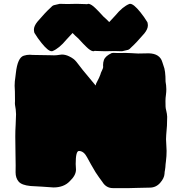

<svg xmlns="http://www.w3.org/2000/svg" viewBox="-20 -945 928 987"><path d="M560.1 22C537.1 22 519 11.2 505.9 -10.3C500.5 -18.1 495.1 -25.9 488.8 -33.7C479.5 -45.9 465.3 -67.9 447.3 -100.6C440.9 -112.8 434.1 -125 427.2 -137.2C416 -158.2 402.3 -168.9 385.7 -168.9C374.5 -168.9 369.1 -146.5 369.1 -102.1C369.1 -92.8 369.6 -83 370.6 -73.2C370.6 -53.2 359.9 -33.7 338.9 -13.7C318.8 7.8 290.5 18.6 254.9 18.6C215.3 15.6 175.8 13.2 136.7 11.2C106.4 8.3 85.9 0.5 75.7 -11.7C65.4 -23.9 60.1 -39.6 60.1 -59.1C60.1 -59.1 60.5 -94.7 60.5 -94.7C60.5 -115.7 60.1 -137.2 59.6 -158.2C59.1 -186 58.6 -214.4 58.6 -242.7C58.6 -263.2 59.1 -283.7 60.5 -304.2C61.5 -322.3 62 -339.8 62.5 -357.9C62 -374 60.5 -390.1 57.1 -406.2C57.1 -406.2 56.6 -414.6 56.6 -414.6C56.6 -414.6 57.1 -425.3 57.1 -425.3C57.1 -425.3 56.6 -475.1 56.6 -475.1C55.7 -484.9 55.2 -494.6 55.2 -504.4C55.2 -519.5 56.6 -534.2 59.1 -549.3C59.1 -549.3 61.5 -569.3 61.5 -569.3C67.4 -622.6 81.1 -652.3 102.1 -658.7C112.8 -662.1 123 -663.6 133.3 -663.6C137.7 -663.6 142.6 -663.1 147.5 -662.6C155.8 -662.1 186 -661.6 238.3 -661.1C238.3 -661.1 258.3 -660.6 258.3 -660.6C267.6 -660.6 276.9 -661.6 285.2 -663.1C289.6 -664.1 293.9 -664.6 298.3 -664.6C310.1 -664.6 322.3 -661.6 334.5 -655.8C351.6 -647.9 364.3 -638.2 373 -627C394 -599.1 416.5 -570.8 440.4 -543C450.7 -530.8 461.4 -518.1 471.7 -505.4C471.7 -505.4 474.1 -515.1 474.1 -515.1C486.3 -538.6 493.7 -553.7 495.6 -560.5C497.1 -566.9 500 -574.7 504.4 -583C508.3 -591.3 510.3 -596.7 510.3 -600.1C510.3 -600.1 509.8 -609.9 509.8 -609.9C509.8 -619.6 511.2 -628.4 514.2 -636.7C519.5 -650.9 533.2 -662.6 554.7 -672.4C557.1 -672.9 560.1 -673.3 564 -673.3C565.9 -673.3 568.4 -673.3 571.3 -672.9C574.2 -672.4 580.1 -672.4 589.4 -672.4C589.4 -672.4 625.5 -672.9 625.5 -672.9C638.7 -672.4 647.9 -671.9 653.3 -671.9C658.7 -671.9 664.6 -671.4 670.9 -670.9C677.2 -670.4 683.6 -669.9 689.9 -669.9C709 -669.9 727.1 -670.4 745.1 -670.9C782.7 -669.9 806.2 -654.8 814.5 -625.5C815.9 -620.1 817.9 -614.3 820.3 -607.9C827.6 -590.8 831.1 -563.5 831.1 -525.4C833.5 -512.2 835 -499 835 -486.8C835 -477.1 834.5 -467.3 833 -457C831.5 -446.8 830.6 -436.5 830.6 -425.8C830.6 -425.8 831.1 -397 831.1 -397C831.1 -391.6 832.5 -384.3 835 -374.5C837.4 -364.7 838.9 -355 839.4 -344.7C839.4 -314 837.9 -282.7 834.5 -252C834 -244.6 833.5 -236.8 833.5 -229.5C833.5 -219.2 834 -209 835 -199.2C835.9 -189 836.4 -179.2 836.4 -169.4C836.4 -151.9 835.4 -133.8 833 -115.7C831.5 -105.5 830.6 -95.7 830.1 -85.4C829.6 -80.6 829.1 -75.7 828.1 -70.8C826.7 -64.5 825.7 -57.6 825.7 -51.3C824.7 -36.6 817.4 -21 803.2 -4.9C789.1 11.2 771 19.5 750 19.5C727.5 20.5 705.1 21 682.6 21C670.4 21 657.7 21.5 645 22C645 22 560.1 22 560.1 22ZM459 -681.6C449.7 -682.6 437.5 -690.4 422.9 -705.1C414.1 -713.4 400.4 -727.5 382.3 -747.6C373 -755.4 363.3 -764.6 353 -775.4C333 -754.4 322.8 -743.2 321.8 -741.7C296.4 -710.9 272.5 -691.4 249.5 -682.1C249.5 -682.1 245.6 -681.6 245.6 -681.6C233.4 -681.6 216.3 -695.8 193.4 -724.1C180.2 -740.2 168 -757.8 156.7 -776.4C155.3 -782.2 154.3 -787.6 154.3 -792.5C154.3 -804.7 160.2 -818.4 172.4 -833.5C199.2 -864.7 221.2 -888.7 239.3 -904.8C245.6 -912.1 251.5 -917 257.8 -918.5C263.7 -919.9 273.4 -922.4 287.1 -925.3C287.1 -925.3 326.7 -924.3 326.7 -924.3C340.8 -924.8 356.9 -925.3 374.5 -925.3C374.5 -925.3 422.4 -923.8 422.4 -923.8C423.8 -923.8 425.8 -923.8 427.2 -923.3C430.7 -924.8 433.1 -925.3 435.5 -925.3C444.8 -924.3 457 -916.5 471.7 -901.9C480.5 -893.6 494.1 -879.4 512.2 -859.4C521.5 -851.6 531.2 -842.3 541.5 -831.5C561.5 -852.5 571.8 -863.8 572.8 -865.2C598.1 -896 622.1 -915.5 645 -924.8C645 -924.8 648.9 -925.3 648.9 -925.3C661.1 -925.3 678.2 -911.1 701.2 -882.8C714.4 -866.7 726.6 -849.1 737.8 -830.6C739.3 -824.7 740.2 -819.3 740.2 -814.5C740.2 -802.2 734.4 -788.6 722.2 -773.4C695.3 -742.2 673.3 -718.3 655.3 -702.1C648.9 -694.8 643.1 -689.9 637.2 -688.5C630.9 -687 621.1 -684.6 607.4 -681.6C607.4 -681.6 567.9 -682.6 567.9 -682.6C553.7 -682.1 537.6 -681.6 520 -681.6C520 -681.6 472.2 -683.1 472.2 -683.1C470.7 -683.1 468.8 -683.1 467.3 -683.6C463.9 -682.1 461.4 -681.6 459 -681.6Z"/></svg>

Font: Kaph
Style: Regular
Weight: 400
Designer: GGBotNet
Foundry: f0n7.com